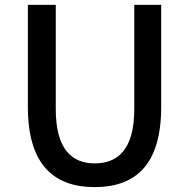

<svg xmlns="http://www.w3.org/2000/svg" viewBox="-20 -754 773 785"><path d="M367 11C531 11 639 -77 639 -316V-734H529V-308C529 -141 460 -86 367 -86C276 -86 208 -141 208 -308V-734H94V-316C94 -77 204 11 367 11Z"/></svg>

Font: Bithumb Trading Sans Medium
Style: Regular
Weight: 500
Designer: Ham Hyungwon
Foundry: Bithumb
Version: Version 1.200;FEAKit 1.0